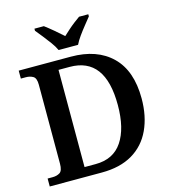

<svg xmlns="http://www.w3.org/2000/svg" viewBox="-132 -1037 1016 1143"><g transform="rotate(-15 376.0 -465.5)"><path d="M32 0V-49H63Q89 -49 107.5 -60.5Q126 -72 126 -116V-602Q126 -643 107 -654Q88 -665 63 -665H32V-714H353Q514 -714 605 -625Q696 -536 696 -365Q696 -256 657.5 -173Q619 -90 542.5 -45Q466 0 353 0ZM330 -58Q440 -58 494.5 -139Q549 -220 549 -364Q549 -511 494.5 -584Q440 -657 331 -657H262V-58ZM293 -771Q283 -794 263.5 -820.5Q244 -847 223.5 -873Q203 -899 187 -918V-931H245Q268 -914 299 -888Q330 -862 353 -841Q368 -855 387 -872Q406 -889 426 -904.5Q446 -920 462 -931H519V-918Q504 -899 483 -873Q462 -847 443 -820.5Q424 -794 413 -771Z"/></g></svg>

Font: Noto Serif Vithkuqi SemiBold
Style: Regular
Weight: 600
Version: Version 1.005